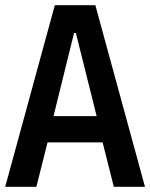

<svg xmlns="http://www.w3.org/2000/svg" viewBox="-22 -719 578 739"><path d="M-2 0 189 -699H345L536 0H416L373 -171H161L118 0ZM184 -272H350L270 -592H263Z"/></svg>

Font: Ruda
Style: Bold
Weight: 700
Designer: Mariela Monsalve and Angelina Sanchez
Foundry: Mariela Monsalve and Angelina Sanchez
Version: Version 2.000